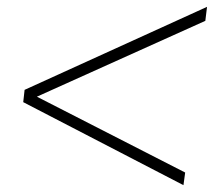

<svg xmlns="http://www.w3.org/2000/svg" viewBox="-20 -671 640 562"><path d="M517 -129 48 -372 52 -408 586 -651 581 -610 88 -388 522 -166Z"/></svg>

Font: Tanohe Sans ExtraLight
Style: Italic
Weight: 200
Designer: Village Type and Design LLC & Cristiano Sobral
Foundry: Cooper Hewitt Smithsonian Design Museum
Version: Version 1.00;September 29, 2021;FontCreator 13.0.0.2655 64-b